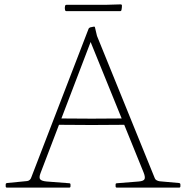

<svg xmlns="http://www.w3.org/2000/svg" viewBox="-20 -857 855 877"><path d="M12 0Q6 0 6 -6V-14Q6 -20 12 -21L104 -30Q111 -31 116 -35.5Q121 -40 123 -47L384 -724Q386 -730 392 -732L407 -735Q413 -737 414 -731L423 -693L687 -43Q689 -37 695.5 -33.5Q702 -30 709 -29L798 -21Q804 -20 804 -14V-6Q804 0 798 0H514Q508 0 508 -6V-14Q508 -20 514 -20L614 -28Q637 -30 640.5 -39.5Q644 -49 636 -69L383 -692L403 -689L165 -66Q157 -45 164 -37.5Q171 -30 193 -28L296 -20Q302 -20 302 -14V-6Q302 0 296 0ZM242 -316Q321 -315 399 -315Q477 -315 556 -316V-287Q477 -286 399 -286Q321 -286 242 -287ZM277 -829Q278 -835 284 -835H462L531 -837Q537 -837 537 -831Q537 -826 536.5 -821.5Q536 -817 535 -812Q534 -806 528 -806H284Q278 -806 277 -812Q276 -816 276 -820.5Q276 -825 277 -829Z"/></svg>

Font: Hahmlet Thin
Style: Regular
Weight: 250
Version: Version 1.002